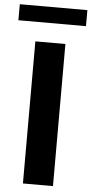

<svg xmlns="http://www.w3.org/2000/svg" viewBox="-93 -944 467 979"><g transform="rotate(5 141.0 -454.5)"><path d="M217 -727.3H63.2V0H217ZM-32.3 -827.1H313.6V-909.1H-32.3Z"/></g></svg>

Font: GiG Sans
Style: Bold
Weight: 700
Designer: Andreas Faust
Version: Version 1.100;FEAKit 1.0